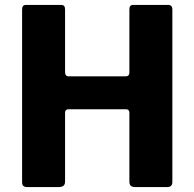

<svg xmlns="http://www.w3.org/2000/svg" viewBox="-20 -762 791 782"><path d="M493 -317C502 -317 507 -312 507 -304V-23C507 -6 514 0 533 0H660C675 0 682 -7 682 -21V-723C682 -736 676 -742 665 -742H522C512 -742 507 -736 507 -724V-467C507 -456 502 -451 491 -451H260C250 -451 245 -457 245 -468V-724C245 -736 240 -742 229 -742H86C75 -742 70 -736 70 -723V-21C70 -6 76 0 92 0H218C237 0 245 -7 245 -23V-304C245 -311 250 -317 258 -317Z"/></svg>

Font: Libre Franklin
Style: Bold
Weight: 700
Designer: Pablo Impallari, Rodrigo Fuenzalida
Foundry: Impallari Type
Version: Version 1.002; ttfautohint (v1.5)